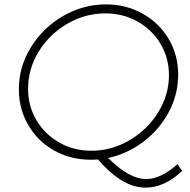

<svg xmlns="http://www.w3.org/2000/svg" viewBox="-20 -724 864 875"><path d="M810 55Q730 131 643 131Q537 131 427 3Q416 4 394 4Q301 4 226 -38.5Q151 -81 108.5 -154.5Q66 -228 66 -317Q66 -420 121 -509Q176 -598 267.5 -651Q359 -704 463 -704Q555 -704 630.5 -661.5Q706 -619 749 -546Q792 -473 792 -384Q792 -294 749.5 -214Q707 -134 634 -78.5Q561 -23 473 -4Q569 92 646 92Q713 92 789 24ZM397 -37Q488 -37 569.5 -84.5Q651 -132 700.5 -211.5Q750 -291 750 -382Q750 -459 712 -523.5Q674 -588 607.5 -625.5Q541 -663 461 -663Q368 -663 287 -616Q206 -569 157 -490Q108 -411 108 -319Q108 -241 146 -176.5Q184 -112 250 -74.5Q316 -37 397 -37Z"/></svg>

Font: Gontserrat ExtraLight
Style: Italic
Weight: 275
Italic angle: -11.3°
Designer: Julieta Ulanovsky
Foundry: Julieta Ulanovsky
Version: Version 6.001